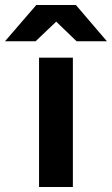

<svg xmlns="http://www.w3.org/2000/svg" viewBox="-106 -752 450 772"><path d="M51 0H187V-520H51ZM-86 -586H37L120 -665L202 -586H324L199 -732H40Z"/></svg>

Font: Aspekta 650
Style: Regular
Weight: 650
Designer: Ivo Dolenc
Version: Version 2.000